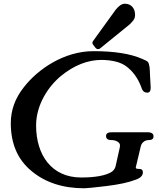

<svg xmlns="http://www.w3.org/2000/svg" viewBox="-20 -985 853 1032"><path d="M174 -311C174 -422 240 -521 308 -577C378 -634 451 -663 527 -663C584 -662 628 -651 658 -629C693 -603 720 -567 738 -520C744 -502 750 -487 772 -487C784 -487 790 -496 790 -514C789 -532 788 -557 786 -588C785 -614 785 -638 774 -654H773C770 -657 760 -662 743 -669C682 -696 595 -710 482 -710C324 -710 183 -613 108 -516C61 -457 38 -392 38 -323C38 -213 75 -127 149 -66C223 -4 318 27 433 27C446 27 485 23 552 15C618 7 670 -4 709 -19C735 -28 748 -41 748 -59C748 -71 742 -77 729 -77C716 -77 710 -79 710 -83C710 -84 710 -85 710 -86C719 -121 728 -164 737 -200C741 -217 758 -232 778 -232C796 -232 805 -238 805 -251C806 -266 795 -274 774 -274H582C561 -275 550 -268 550 -254C550 -239 560 -232 579 -232C596 -233 625 -223 625 -204L624 -193L601 -90C598 -79 591 -69 580 -61C547 -41 492 -31 416 -31C258 -31 174 -151 174 -311ZM651 -965C635 -965 619 -954 602 -933L482 -767C475 -759 475 -751 481 -744L494 -727C498 -723 502 -721 506 -721C509 -721 513 -722 516 -723L517 -724L671 -849C677 -853 686 -862 697 -876C703 -884 706 -894 706 -906C706 -938 687 -965 651 -965Z"/></svg>

Font: fbb
Style: Bold Italic
Weight: 700
Italic angle: -12°
Designer: David J. Perry, Michael Sharpe
Version: Version 0.991